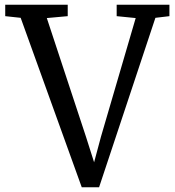

<svg xmlns="http://www.w3.org/2000/svg" viewBox="-20 -778 736 808"><path d="M2 -710V-758H265V-710L177 -702L342 -202L376 -95L405 -203L551 -702L471 -710V-758H693V-710L634 -703L397 10H324L67 -703Z"/></svg>

Font: Martel DemiBold
Style: Regular
Weight: 600
Designer: Dan Reynolds
Foundry: Dan Reynolds
Version: Version 1.001; ttfautohint (v1.1) -l 5 -r 5 -G 72 -x 0 -D la